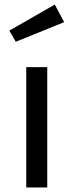

<svg xmlns="http://www.w3.org/2000/svg" viewBox="-20 -821 322 841"><path d="M220 -801 261 -724 49 -638 21 -687ZM187 -527V0H95V-527Z"/></svg>

Font: Fira Sans
Style: Regular
Weight: 400
Designer: Carrois Corporate & Edenspiekermann AG
Foundry: Carrois Corporate GbR & Edenspiekermann AG
Version: Version 4.106;PS 004.106;hotconv 1.0.70;makeotf.lib2.5.58329